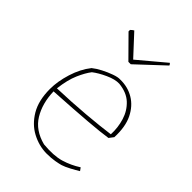

<svg xmlns="http://www.w3.org/2000/svg" viewBox="-199 -755 851 851"><g transform="rotate(45 226.5 -329.5)"><path d="M250 6Q203 5 159.5 -18Q116 -41 88 -88Q60 -135 60 -207Q60 -255 77 -309.5Q94 -364 125 -403Q141 -416 165 -428.5Q189 -441 213 -449.5Q237 -458 251 -457Q298 -458 335.5 -435.5Q373 -413 394.5 -369Q416 -325 413 -258L397 -237Q359 -231 280 -224.5Q201 -218 79 -211Q81 -138 113 -85.5Q145 -33 215 -15Q281 -9 323 -21.5Q365 -34 402 -58L412 -44Q396 -34 373.5 -22Q351 -10 335 -5Q325 -2 303 2Q281 6 250 6ZM80 -231Q171 -234 253 -241Q335 -248 393 -256Q395 -300 382.5 -340.5Q370 -381 340.5 -408.5Q311 -436 261 -441Q234 -442 198 -425.5Q162 -409 139 -391Q121 -368 104 -329Q87 -290 80 -231ZM221 -538 126 -634V-643Q131 -649 141 -655L229 -560L354 -665Q359 -661 361 -655L236 -538Z"/></g></svg>

Font: Labrada Thin
Style: Regular
Weight: 100
Designer: Mercedes Jáuregui
Foundry: Omnibus-Type Team
Version: Version 1.000; ttfautohint (v1.8.4.7-5d5b)